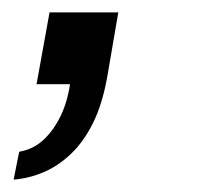

<svg xmlns="http://www.w3.org/2000/svg" viewBox="-20 -136 328 310"><path d="M2 154 11 109Q34 105 50.5 89.5Q67 74 78 51Q89 28 93 0H39L60 -116H171L153 -11Q145 33 130 63Q115 93 94.5 112.5Q74 132 50.5 142Q27 152 2 154Z"/></svg>

Font: Archivo SemiBold Medium
Style: Italic
Weight: 500
Italic angle: -10°
Version: Version 2.001